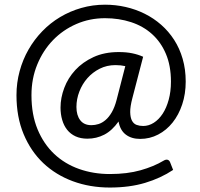

<svg xmlns="http://www.w3.org/2000/svg" viewBox="-20 -700 876 839"><path d="M527.5 -411Q508 -415.5 484.5 -415.5Q447 -415.5 415.8 -399.8Q384.5 -384 362 -358.5Q339.5 -333 326.8 -300Q314 -267 314 -232.5Q314 -196.5 330.5 -174.8Q347 -153 379.5 -153Q395 -153 410.8 -158Q426.5 -163 441.2 -175.5Q456 -188 468.5 -209.5Q481 -231 489.5 -263.5ZM558.5 -271.5Q548.5 -233.5 549 -209.8Q549.5 -186 556.8 -172.5Q564 -159 577 -154.2Q590 -149.5 605.5 -149.5Q630 -149.5 652 -163.5Q674 -177.5 690.8 -203Q707.5 -228.5 717.2 -264.2Q727 -300 727 -343.5Q727 -412.5 705 -464.5Q683 -516.5 644.2 -551.2Q605.5 -586 552.8 -603.2Q500 -620.5 439 -620.5Q372 -620.5 313.5 -595Q255 -569.5 211.5 -524.5Q168 -479.5 142.8 -418Q117.5 -356.5 117.5 -284Q117.5 -199 144.2 -134.8Q171 -70.5 217.2 -27Q263.5 16.5 326 38.5Q388.5 60.5 460 60.5Q536 60.5 594.2 44Q652.5 27.5 695 2Q705 -4 712.5 -1.8Q720 0.5 723.5 9.5L736.5 42.5Q682.5 78.5 614.2 99Q546 119.5 460 119.5Q373 119.5 298.5 92Q224 64.5 169.2 12.8Q114.5 -39 83.2 -114Q52 -189 52 -284Q52 -338.5 65.8 -389Q79.5 -439.5 104.5 -483.2Q129.5 -527 164.5 -563.2Q199.5 -599.5 242.5 -625.2Q285.5 -651 335.2 -665.2Q385 -679.5 439 -679.5Q485 -679.5 529 -669.5Q573 -659.5 612.2 -640Q651.5 -620.5 684.2 -591.8Q717 -563 741 -525.8Q765 -488.5 778.2 -442.8Q791.5 -397 791.5 -343.5Q791.5 -289.5 776.2 -243.8Q761 -198 734.2 -164.5Q707.5 -131 671 -112Q634.5 -93 592.5 -93Q554.5 -93 529.8 -111.8Q505 -130.5 498 -169Q469.5 -129 435.5 -111.5Q401.5 -94 362 -94Q332.5 -94 310.2 -104.2Q288 -114.5 273.5 -132.8Q259 -151 251.8 -176Q244.5 -201 244.5 -230Q244.5 -272.5 260.8 -315.8Q277 -359 309 -393.8Q341 -428.5 388.5 -450.5Q436 -472.5 498.5 -472.5Q532 -472.5 557.5 -467.2Q583 -462 605.5 -452Z"/></svg>

Font: Lato-Regular
Style: Regular
Weight: 400
Designer: Lukasz Dziedzic with Adam Twardoch and Botio Nikoltchev
Foundry: tyPoland Lukasz Dziedzic
Version: Version 2.015; 2015-08-06; http://www.latofonts.com/